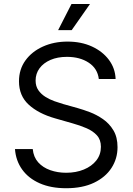

<svg xmlns="http://www.w3.org/2000/svg" viewBox="-20 -950 678 982"><path d="M318.4 12.7Q240.2 12.7 183.1 -12.5Q126 -37.6 93.5 -82.8Q61 -127.9 56.6 -187.5H147.5Q151.4 -146.5 175.5 -119.6Q199.7 -92.8 237.3 -79.6Q274.9 -66.4 318.4 -66.4Q368.7 -66.4 408.9 -83Q449.2 -99.6 472.7 -129.4Q496.1 -159.2 496.1 -199.2Q496.1 -235.4 475.6 -257.8Q455.1 -280.3 422.1 -294.4Q389.2 -308.6 350.6 -319.3L261.7 -344.7Q176.3 -369.1 126.7 -414.8Q77.1 -460.4 77.1 -534.2Q77.1 -595.2 110.1 -640.9Q143.1 -686.5 199.5 -711.9Q255.9 -737.3 325.2 -737.3Q395.5 -737.3 450.2 -712.2Q504.9 -687 537.1 -643.8Q569.3 -600.6 571.3 -545.9H485.4Q479 -599.6 433.8 -629.4Q388.7 -659.2 322.3 -659.2Q274.4 -659.2 238.3 -643.6Q202.1 -627.9 182.1 -600.6Q162.1 -573.2 162.1 -538.1Q162.1 -508.8 176.3 -488.5Q190.4 -468.3 212.4 -454.6Q234.4 -440.9 258.5 -432.4Q282.7 -423.8 302.7 -418L376 -397.5Q404.3 -389.6 439.2 -376.5Q474.1 -363.3 506.6 -340.8Q539.1 -318.4 560.1 -283.4Q581.1 -248.5 581.1 -197.3Q581.1 -138.7 550.3 -91.1Q519.5 -43.5 460.9 -15.4Q402.3 12.7 318.4 12.7ZM277.3 -795.9 345.7 -929.7H440.4L346.7 -795.9Z"/></svg>

Font: Inter V
Style: 
Weight: 400
Designer: Rasmus Andersson
Foundry: rsms
Version: Version 4.000;git-a3f224843